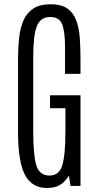

<svg xmlns="http://www.w3.org/2000/svg" viewBox="-20 -891 475 920"><path d="M204.6 9.8Q132.8 9.8 99.6 -53Q66.4 -115.7 66.4 -259.8V-607.9Q66.4 -663.1 71.8 -710.7Q77.1 -758.3 93 -794.2Q108.9 -830.1 139.9 -850.3Q170.9 -870.6 222.7 -870.6Q273.4 -870.6 302.2 -850.6Q331.1 -830.6 344.7 -794.7Q358.4 -758.8 362.1 -711.4Q365.7 -664.1 365.7 -608.9V-537.1H291.5V-669.9Q291.5 -736.8 278.3 -773.2Q265.1 -809.6 220.2 -809.6Q174.3 -809.6 156.7 -765.9Q139.2 -722.2 139.2 -615.7V-265.1Q139.2 -148.9 153.8 -99.4Q168.5 -49.8 217.3 -49.8Q263.7 -49.8 278.6 -99.4Q293.5 -148.9 293.5 -264.2V-372.6H219.7V-434.6H365.7V0H317.9L310.1 -49.8Q293 -21 268.8 -5.6Q244.6 9.8 204.6 9.8Z"/></svg>

Font: Antonio Thin
Style: Regular
Weight: 250
Designer: Vernon Adams
Foundry: Vernon Adams
Version: Version 1.002